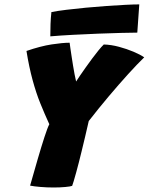

<svg xmlns="http://www.w3.org/2000/svg" viewBox="-20 -857 676 874"><path d="M204.5 -291.5Q194 -314.5 183.8 -338Q173.5 -361.5 163.8 -385.8Q154 -410 145.2 -436.5Q136.5 -463 128.5 -492.2Q120.5 -521.5 113.5 -554.5Q106.5 -587.5 100.5 -625Q164.5 -647 214.8 -654.8Q265 -662.5 297 -662.5Q298 -653 300.5 -636.5Q303 -620 306 -599.8Q309 -579.5 312.5 -558.5Q316 -537.5 319.5 -518.5Q323 -499.5 326.5 -486Q333 -496 344.2 -512.8Q355.5 -529.5 369.8 -549.5Q384 -569.5 399 -589.8Q414 -610 428 -627.2Q442 -644.5 452.5 -654.5Q486 -653.5 521.5 -644Q557 -634.5 587.8 -621.5Q618.5 -608.5 636.5 -596Q606 -566.5 563.5 -519.8Q521 -473 474.2 -417.5Q427.5 -362 384 -306Q376.5 -272.5 367.8 -236Q359 -199.5 351.5 -168.2Q344 -137 339 -118Q333.5 -96 327 -72.8Q320.5 -49.5 315.5 -32.5Q310.5 -15.5 308.5 -11Q301.5 -8 277.2 -5.8Q253 -3.5 224 -3.5Q193.5 -3.5 164 -6Q134.5 -8.5 117 -12Q134.5 -74 151.5 -132.2Q168.5 -190.5 182.5 -233.5Q196.5 -276.5 204.5 -291.5ZM605 -708.5Q579 -708.5 531.8 -707.2Q484.5 -706 427 -703.8Q369.5 -701.5 312.2 -698.5Q255 -695.5 209 -691.5Q209 -720.5 210 -747.5Q211 -774.5 214 -802Q241.5 -807.5 282.8 -812.5Q324 -817.5 371.2 -822Q418.5 -826.5 465.2 -829.8Q512 -833 551 -835Q590 -837 614 -837Z"/></svg>

Font: Grandstander Thin Black
Style: Italic
Weight: 900
Italic angle: -15°
Version: Version 1.200